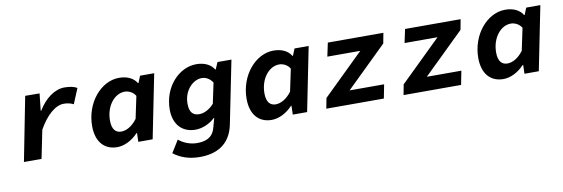

<svg xmlns="http://www.w3.org/2000/svg" viewBox="-52 -890 4305 1469"><g transform="rotate(-10 2100.0 -156.0)"><path d="M73.2 0H210.1L254.6 -218.8C311.9 -321.6 384.2 -386.2 449.8 -386.2C478.9 -386.2 502.9 -380.9 525.7 -368.8L574.8 -486.7C555.4 -499.8 520.2 -508.1 476.8 -508.1C401.1 -508.1 324.6 -451.6 271.7 -363.6H267.7L282.3 -496.1L170.6 -497.1L73.2 0Z M797.1 12C852.9 12 912.5 -17.7 959.9 -68.2H963.9L962 0H1073.3L1172.8 -496.1H1062.9L1041.4 -443H1037.4C1014 -482.7 966.4 -508.1 901 -508.1C760.2 -508.1 634.7 -361 634.7 -179.8C634.7 -56.6 697.8 12 797.1 12ZM847.8 -99.9C804.6 -99.9 776.5 -129.6 776.5 -197.5C776.5 -310.2 845.4 -396.2 925.4 -396.2C953.1 -396.2 989 -382 1008.3 -349L971.9 -176.6C932.6 -123.2 885.6 -99.9 847.8 -99.9Z M1406.8 196.1C1531.7 196.1 1643.5 146.6 1674.8 -9.2L1772.8 -496.1H1664.6L1641.4 -443H1637.4C1614 -482.7 1566.4 -508.1 1501 -508.1C1366.8 -508.1 1241.3 -377.9 1241.3 -200.4C1241.3 -87.3 1305.1 -15.5 1409.6 -15.5C1464.4 -15.5 1522.6 -41.8 1561.6 -79.1H1565.6L1544.8 -4.3C1523.4 72.2 1464.2 87.3 1404.2 87.3C1353.1 87.3 1299.7 67.9 1262.1 35.3L1203 131C1252.1 168.6 1316.7 196.1 1406.8 196.1ZM1457.8 -127.4C1409.5 -127.4 1383.1 -156.2 1383.1 -221.4C1383.1 -326.9 1457.2 -396.2 1522.9 -396.2C1556.5 -396.2 1584.8 -380.3 1607.5 -347.3L1573.6 -187.5C1537.8 -148.3 1497.1 -127.4 1457.8 -127.4Z M1997.1 12C2052.9 12 2112.5 -17.7 2159.9 -68.2H2163.9L2162 0H2273.3L2372.8 -496.1H2262.9L2241.4 -443H2237.4C2214 -482.7 2166.4 -508.1 2101 -508.1C1960.2 -508.1 1834.7 -361 1834.7 -179.8C1834.7 -56.6 1897.8 12 1997.1 12ZM2047.8 -99.9C2004.6 -99.9 1976.5 -129.6 1976.5 -197.5C1976.5 -310.2 2045.4 -396.2 2125.4 -396.2C2153.1 -396.2 2189 -382 2208.3 -349L2171.9 -176.6C2132.6 -123.2 2085.6 -99.9 2047.8 -99.9Z M2422.5 0H2869.5L2890.4 -107H2622.2L2938.1 -415.5L2953.3 -496.1H2521.7L2499.3 -390.8H2755.3L2437.7 -80.6L2422.5 0Z M3022.5 0H3469.5L3490.4 -107H3222.2L3538.1 -415.5L3553.3 -496.1H3121.7L3099.3 -390.8H3355.3L3037.7 -80.6L3022.5 0Z M3797.1 12C3852.9 12 3912.5 -17.7 3959.9 -68.2H3963.9L3962 0H4073.3L4172.8 -496.1H4062.9L4041.4 -443H4037.4C4014 -482.7 3966.4 -508.1 3901 -508.1C3760.2 -508.1 3634.7 -361 3634.7 -179.8C3634.7 -56.6 3697.8 12 3797.1 12ZM3847.8 -99.9C3804.6 -99.9 3776.5 -129.6 3776.5 -197.5C3776.5 -310.2 3845.4 -396.2 3925.4 -396.2C3953.1 -396.2 3989 -382 4008.3 -349L3971.9 -176.6C3932.6 -123.2 3885.6 -99.9 3847.8 -99.9Z"/></g></svg>

Font: Source Code Variable
Style: Italic
Weight: 400
Italic angle: -11°
Monospace: yes
Designer: Paul D. Hunt, Teo Tuominen
Foundry: Adobe Systems Incorporated
Version: Version 1.005;PS 1.0;hotconv 16.6.54;makeotf.lib2.5.65590